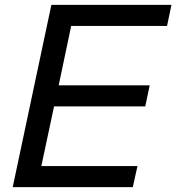

<svg xmlns="http://www.w3.org/2000/svg" viewBox="-20 -765 721 785"><path d="M32 0H523L542 -86H149L201 -330H574L592 -416H220L271 -659H663L681 -745H190Z"/></svg>

Font: Plus Jakarta Text
Style: Italic
Weight: 400
Italic angle: -12°
Designer: Gumpita Rahayu
Foundry: Tokotype Studio
Version: Version 1.000;hotconv 1.0.109;makeotfexe 2.5.65596